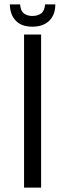

<svg xmlns="http://www.w3.org/2000/svg" viewBox="-20 -858 309 878"><path d="M233 -838Q233 -790 205 -763Q177 -736 128 -736Q79 -736 52.5 -763Q26 -790 25 -838H72Q74 -808 89.5 -796.5Q105 -785 128 -785Q152 -785 168 -796.5Q184 -808 186 -838ZM90 -700H168V0H90Z"/></svg>

Font: Bebas Neue Regular
Style: Regular
Weight: 400
Designer: Ryoichi Tsunekawa & LGV (GE)
Foundry: Free Software Foundation, Inc.
Version: Version 1.003 August 13, 2016